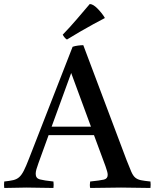

<svg xmlns="http://www.w3.org/2000/svg" viewBox="-43 -931 767 952"><path d="M-22 1Q-24 -15 -22 -31Q6 -34 23 -38Q40 -42 52 -52.5Q64 -63 75 -84.5Q86 -106 101 -145L317 -699Q328 -703 343.5 -705Q359 -707 370 -707L585 -136Q599 -100 608 -79.5Q617 -59 628 -50Q639 -41 656 -37.5Q673 -34 703 -31Q705 -15 703 1Q668 1 631 0Q594 -1 557 -1Q519 -1 480.5 0Q442 1 404 1Q401 -14 404 -31Q453 -36 472 -40.5Q491 -45 491 -64Q491 -72 488 -82Q485 -92 480 -107L423 -261H198L148 -123Q141 -104 137.5 -91.5Q134 -79 134 -69Q134 -47 154.5 -41.5Q175 -36 222 -31Q224 -14 222 1Q188 1 155 0Q122 -1 88 -1Q60 -1 34 0Q8 1 -22 1ZM213 -303H408L310 -569ZM476 -844V-841Q454 -830 420.5 -811.5Q387 -793 351.5 -772.5Q316 -752 289 -735Q278 -741 268 -759Q302 -794 338 -836Q374 -878 402 -911Q418 -911 439.5 -889.5Q461 -868 476 -844Z"/></svg>

Font: Tiro Kannada
Style: Regular
Weight: 400
Designer: Kannada: John Hudson & Fiona Ross. Latin: John Hudson.
Foundry: Tiro Typeworks Ltd.
Version: Version 1.52